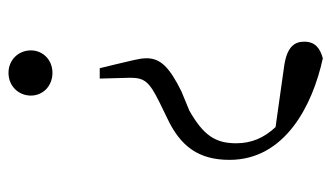

<svg xmlns="http://www.w3.org/2000/svg" viewBox="-188 -598 798 463"><g transform="rotate(90 211.5 -367.0)"><path d="M156 12C188 12 211 -12 211 -42C211 -71 188 -94 156 -94C125 -94 102 -71 102 -42C102 -12 125 12 156 12ZM366 -521C366 -654 236 -721 121 -746C96 -739 81 -727 81 -701C81 -678 93 -660 138 -653L287 -632C313 -604 326 -574 326 -537C326 -487 307 -458 247 -424L201 -405C142 -376 121 -354 121 -321C121 -303 127 -285 135 -249L145 -208H170L168 -282C168 -317 179 -328 227 -352L266 -371C334 -403 366 -447 366 -521Z"/></g></svg>

Font: Source Han Serif CN Light
Style: Regular
Weight: 300
Designer: Ryoko NISHIZUKA 西塚涼子 (kana & ideographs); Frank Grießhammer (Latin, Greek & Cyrillic); Wenlong ZHANG 张文龙 (bopomofo); San
Foundry: Adobe
Version: Version 2.003;hotconv 1.1.1;makeotfexe 2.6.0